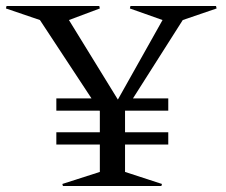

<svg xmlns="http://www.w3.org/2000/svg" viewBox="-34 -620 752 640"><path d="M-14.2 -591.8 -12.2 -600.1H296.9L298.8 -591.8L195.8 -553.2L358.9 -288.1L507.8 -553.2L398.9 -591.8L400.9 -600.1H686L688 -591.8L575.2 -553.2L409.2 -292H526.9V-251H382.8V-179.2H526.9V-138.2H382.8V-46.9L505.9 -6.8L503.9 0H175.8L173.8 -6.8L298.8 -46.9V-138.2H153.8V-179.2H298.8V-250L297.9 -251H153.8V-292H271L99.1 -553.2Z"/></svg>

Font: Halibut
Style: Regular
Weight: 400
Designer: Matteo Maggi
Foundry: Collletttivo
Version: Version 3.080 | FøM Fix